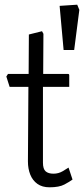

<svg xmlns="http://www.w3.org/2000/svg" viewBox="-20 -794 358 818"><path d="M251 -581 234 -769 309 -774 318 -752 296 -581ZM191 4Q160 4 139.5 -10.5Q119 -25 109 -50Q99 -75 99 -106L101 -424H21L7 -468L14 -479H102L103 -647L159 -661L165 -650L164 -479H270Q275 -479 275 -473V-424H163V-101Q163 -74 174.5 -64Q186 -54 208 -54Q229 -54 247 -64.5Q265 -75 272 -80L289 -29Q277 -20 254.5 -8Q232 4 191 4Z"/></svg>

Font: Kreon Light Light
Style: Regular
Weight: 300
Version: Version 2.002